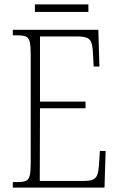

<svg xmlns="http://www.w3.org/2000/svg" viewBox="-20 -849 540 869"><path d="M38 0V-25H61Q85 -25 97.5 -30.5Q110 -36 114.5 -54Q119 -72 119 -108V-605Q119 -642 114.5 -660Q110 -678 97.5 -683.5Q85 -689 61 -689H38V-714H425L430 -548H404L401 -601Q400 -635 394.5 -653Q389 -671 374.5 -677.5Q360 -684 329 -684H161V-389H367V-359H161L160 -30H356Q387 -30 401 -36.5Q415 -43 420.5 -58.5Q426 -74 428 -102L432 -166H458L453 0ZM138 -795V-829H380V-795Z"/></svg>

Font: Noto Serif Khmer Condensed ExtraLight
Style: Regular
Weight: 250
Width: 3
Designer: Danh Hong and the Monotype Design Team
Foundry: Monotype Imaging Inc.
Version: Version 2.004